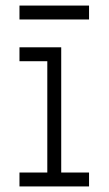

<svg xmlns="http://www.w3.org/2000/svg" viewBox="-20 -670 390 690"><path d="M200 -500H50V-450H150V-50H50V0H300V-50H200ZM50 -600H300V-650H50Z"/></svg>

Font: LS-VG5000 Light
Style: Regular
Weight: 400
Designer: Justin Bihan, 2021
Foundry: Justin Bihan, 2021
Version: Version 1.000;Glyphs 3.1.2 (3151)